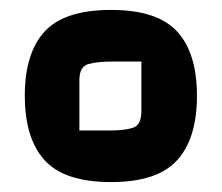

<svg xmlns="http://www.w3.org/2000/svg" viewBox="-20 -724 447 387"><path d="M30 -531Q30 -617 70 -660.5Q110 -704 204 -704Q297 -704 337 -660.5Q377 -617 377 -531Q377 -445 337 -401Q297 -357 204 -357Q110 -357 70 -401Q30 -445 30 -531ZM140 -461H203Q231 -461 248 -466.5Q265 -472 265 -500V-600H208Q177 -600 158.5 -595Q140 -590 140 -562Z"/></svg>

Font: Changa ExtraBold
Style: Regular
Weight: 800
Designer: Eduardo Rodriguez Tunni
Foundry: Eduardo Rodriguez Tunni
Version: Version 3.002; ttfautohint (v1.8.2)